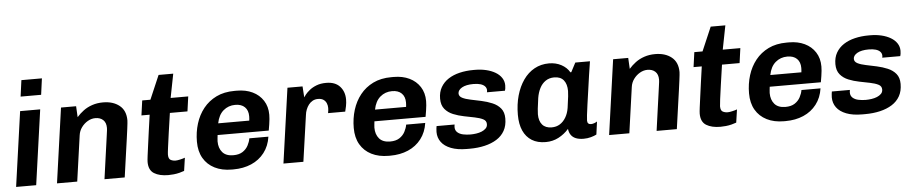

<svg xmlns="http://www.w3.org/2000/svg" viewBox="-42 -1007 6214 1305"><g transform="rotate(-5 3065.0 -355.0)"><path d="M25 0 97 -511H234L162 0ZM109 -609 124 -720H264L249 -609Z M304 0 376 -511H479L483 -436Q503 -459 529 -478.5Q555 -498 589 -509.5Q623 -521 663 -521Q732 -521 775 -486.5Q818 -452 818 -385Q818 -378 816.5 -365Q815 -352 812 -327.5Q809 -303 803 -261Q797 -219 788 -155.5Q779 -92 766 0H628Q640 -88 648.5 -147Q657 -206 662 -243Q667 -280 670 -300.5Q673 -321 674 -330.5Q675 -340 675 -346Q675 -382 655 -400.5Q635 -419 602 -419Q575 -419 550 -404.5Q525 -390 507.5 -366Q490 -342 486 -312L442 0Z M1063 10Q1003 10 966.5 -12.5Q930 -35 930 -91Q930 -103 934 -134Q938 -165 944 -208.5Q950 -252 957 -304Q964 -356 972 -410H916L930 -511H986L1056 -674H1156L1124 -511H1244L1230 -410H1110Q1099 -336 1090.5 -275.5Q1082 -215 1077 -177Q1072 -139 1072 -129Q1072 -100 1087 -92Q1102 -84 1121 -84Q1132 -84 1152 -88.5Q1172 -93 1185 -98L1172 -9Q1159 -4 1139.5 1Q1120 6 1099.5 8Q1079 10 1063 10Z M1496 10Q1429 10 1379.5 -15Q1330 -40 1303 -86.5Q1276 -133 1276 -199Q1276 -264 1294 -322Q1312 -380 1347.5 -424.5Q1383 -469 1436 -495Q1489 -521 1561 -521H1577Q1637 -521 1683 -499Q1729 -477 1755.5 -436Q1782 -395 1782 -339Q1782 -326 1780.5 -309.5Q1779 -293 1776 -274Q1773 -255 1769 -232H1420Q1419 -221 1417.5 -209Q1416 -197 1416 -189Q1416 -143 1440.5 -114.5Q1465 -86 1515 -86Q1554 -86 1578.5 -102Q1603 -118 1616 -142.5Q1629 -167 1633 -191H1763Q1754 -128 1719 -82.5Q1684 -37 1629.5 -13.5Q1575 10 1507 10ZM1431 -311H1643Q1644 -320 1644.5 -327Q1645 -334 1645 -341Q1645 -381 1622 -403.5Q1599 -426 1557 -426Q1510 -426 1476 -397Q1442 -368 1431 -311Z M1849 0 1921 -511H2024L2029 -436Q2031 -440 2041.5 -453.5Q2052 -467 2071.5 -483Q2091 -499 2119.5 -510Q2148 -521 2186 -521Q2247 -521 2279 -486Q2311 -451 2311 -397Q2311 -375 2306.5 -352Q2302 -329 2298 -315H2181Q2183 -324 2184 -334Q2185 -344 2185 -350Q2185 -367 2178.5 -382.5Q2172 -398 2158 -407.5Q2144 -417 2121 -417Q2100 -417 2084 -408Q2068 -399 2057 -384.5Q2046 -370 2039 -352Q2032 -334 2030 -315L1985 0Z M2566 10Q2499 10 2449.5 -15Q2400 -40 2373 -86.5Q2346 -133 2346 -199Q2346 -264 2364 -322Q2382 -380 2417.5 -424.5Q2453 -469 2506 -495Q2559 -521 2631 -521H2647Q2707 -521 2753 -499Q2799 -477 2825.5 -436Q2852 -395 2852 -339Q2852 -326 2850.5 -309.5Q2849 -293 2846 -274Q2843 -255 2839 -232H2490Q2489 -221 2487.5 -209Q2486 -197 2486 -189Q2486 -143 2510.5 -114.5Q2535 -86 2585 -86Q2624 -86 2648.5 -102Q2673 -118 2686 -142.5Q2699 -167 2703 -191H2833Q2824 -128 2789 -82.5Q2754 -37 2699.5 -13.5Q2645 10 2577 10ZM2501 -311H2713Q2714 -320 2714.5 -327Q2715 -334 2715 -341Q2715 -381 2692 -403.5Q2669 -426 2627 -426Q2580 -426 2546 -397Q2512 -368 2501 -311Z M3100 10Q3036 10 2992 -7Q2948 -24 2926 -54Q2904 -84 2904 -123Q2904 -136 2905.5 -146.5Q2907 -157 2908 -163H3031Q3030 -156 3029.5 -152.5Q3029 -149 3029 -145Q3029 -123 3044 -109.5Q3059 -96 3083 -91Q3107 -86 3133 -86Q3152 -86 3172.5 -89Q3193 -92 3210 -99Q3227 -106 3238.5 -117.5Q3250 -129 3250 -147Q3250 -170 3228 -181Q3206 -192 3171.5 -199Q3137 -206 3099 -213.5Q3061 -221 3026.5 -235Q2992 -249 2970 -275.5Q2948 -302 2948 -346Q2948 -391 2967 -424Q2986 -457 3019 -478.5Q3052 -500 3096 -510.5Q3140 -521 3190 -521H3202Q3242 -521 3277.5 -512.5Q3313 -504 3340 -488Q3367 -472 3382 -449Q3397 -426 3397 -398Q3397 -386 3395.5 -377Q3394 -368 3392 -362H3269Q3270 -365 3270.5 -369Q3271 -373 3271 -375Q3271 -391 3260.5 -402.5Q3250 -414 3230.5 -420Q3211 -426 3182 -426Q3157 -426 3137.5 -422Q3118 -418 3104 -410Q3090 -402 3083 -392Q3076 -382 3076 -371Q3076 -351 3097.5 -340Q3119 -329 3153.5 -322Q3188 -315 3227 -306.5Q3266 -298 3300.5 -283.5Q3335 -269 3356.5 -243Q3378 -217 3378 -174Q3378 -125 3358.5 -90.5Q3339 -56 3304 -34Q3269 -12 3222 -1Q3175 10 3120 10Z M3638 10Q3582 10 3543.5 -14Q3505 -38 3485 -82.5Q3465 -127 3465 -191Q3465 -262 3482 -322Q3499 -382 3530.5 -427Q3562 -472 3606.5 -496.5Q3651 -521 3706 -521Q3753 -521 3790 -501Q3827 -481 3846 -448H3852L3885 -511H3985Q3978 -468 3970.5 -417Q3963 -366 3956 -315Q3949 -264 3942.5 -220.5Q3936 -177 3933 -148Q3930 -119 3930 -111Q3930 -98 3936.5 -91.5Q3943 -85 3955 -85Q3966 -85 3978 -89.5Q3990 -94 3997 -99L3985 -11Q3970 -3 3946.5 3.5Q3923 10 3897 10Q3866 10 3844.5 1.5Q3823 -7 3811 -24Q3799 -41 3796 -66Q3766 -32 3726 -11Q3686 10 3638 10ZM3687 -86Q3719 -86 3743 -101Q3767 -116 3783.5 -143.5Q3800 -171 3806 -208Q3814 -263 3816.5 -287Q3819 -311 3819 -323Q3819 -370 3797.5 -396.5Q3776 -423 3733 -423Q3699 -423 3674 -406Q3649 -389 3634 -359.5Q3619 -330 3613 -293Q3606 -244 3603.5 -220Q3601 -196 3601 -183Q3601 -137 3623 -111.5Q3645 -86 3687 -86Z M4071 0 4143 -511H4246L4250 -436Q4270 -459 4296 -478.5Q4322 -498 4356 -509.5Q4390 -521 4430 -521Q4499 -521 4542 -486.5Q4585 -452 4585 -385Q4585 -378 4583.5 -365Q4582 -352 4579 -327.5Q4576 -303 4570 -261Q4564 -219 4555 -155.5Q4546 -92 4533 0H4395Q4407 -88 4415.5 -147Q4424 -206 4429 -243Q4434 -280 4437 -300.5Q4440 -321 4441 -330.5Q4442 -340 4442 -346Q4442 -382 4422 -400.5Q4402 -419 4369 -419Q4342 -419 4317 -404.5Q4292 -390 4274.5 -366Q4257 -342 4253 -312L4209 0Z M4830 10Q4770 10 4733.5 -12.5Q4697 -35 4697 -91Q4697 -103 4701 -134Q4705 -165 4711 -208.5Q4717 -252 4724 -304Q4731 -356 4739 -410H4683L4697 -511H4753L4823 -674H4923L4891 -511H5011L4997 -410H4877Q4866 -336 4857.5 -275.5Q4849 -215 4844 -177Q4839 -139 4839 -129Q4839 -100 4854 -92Q4869 -84 4888 -84Q4899 -84 4919 -88.5Q4939 -93 4952 -98L4939 -9Q4926 -4 4906.5 1Q4887 6 4866.5 8Q4846 10 4830 10Z M5263 10Q5196 10 5146.5 -15Q5097 -40 5070 -86.5Q5043 -133 5043 -199Q5043 -264 5061 -322Q5079 -380 5114.5 -424.5Q5150 -469 5203 -495Q5256 -521 5328 -521H5344Q5404 -521 5450 -499Q5496 -477 5522.5 -436Q5549 -395 5549 -339Q5549 -326 5547.5 -309.5Q5546 -293 5543 -274Q5540 -255 5536 -232H5187Q5186 -221 5184.5 -209Q5183 -197 5183 -189Q5183 -143 5207.5 -114.5Q5232 -86 5282 -86Q5321 -86 5345.5 -102Q5370 -118 5383 -142.5Q5396 -167 5400 -191H5530Q5521 -128 5486 -82.5Q5451 -37 5396.5 -13.5Q5342 10 5274 10ZM5198 -311H5410Q5411 -320 5411.5 -327Q5412 -334 5412 -341Q5412 -381 5389 -403.5Q5366 -426 5324 -426Q5277 -426 5243 -397Q5209 -368 5198 -311Z M5797 10Q5733 10 5689 -7Q5645 -24 5623 -54Q5601 -84 5601 -123Q5601 -136 5602.5 -146.5Q5604 -157 5605 -163H5728Q5727 -156 5726.5 -152.5Q5726 -149 5726 -145Q5726 -123 5741 -109.5Q5756 -96 5780 -91Q5804 -86 5830 -86Q5849 -86 5869.5 -89Q5890 -92 5907 -99Q5924 -106 5935.5 -117.5Q5947 -129 5947 -147Q5947 -170 5925 -181Q5903 -192 5868.5 -199Q5834 -206 5796 -213.5Q5758 -221 5723.5 -235Q5689 -249 5667 -275.5Q5645 -302 5645 -346Q5645 -391 5664 -424Q5683 -457 5716 -478.5Q5749 -500 5793 -510.5Q5837 -521 5887 -521H5899Q5939 -521 5974.5 -512.5Q6010 -504 6037 -488Q6064 -472 6079 -449Q6094 -426 6094 -398Q6094 -386 6092.5 -377Q6091 -368 6089 -362H5966Q5967 -365 5967.5 -369Q5968 -373 5968 -375Q5968 -391 5957.5 -402.5Q5947 -414 5927.5 -420Q5908 -426 5879 -426Q5854 -426 5834.5 -422Q5815 -418 5801 -410Q5787 -402 5780 -392Q5773 -382 5773 -371Q5773 -351 5794.5 -340Q5816 -329 5850.5 -322Q5885 -315 5924 -306.5Q5963 -298 5997.5 -283.5Q6032 -269 6053.5 -243Q6075 -217 6075 -174Q6075 -125 6055.5 -90.5Q6036 -56 6001 -34Q5966 -12 5919 -1Q5872 10 5817 10Z"/></g></svg>

Font: Chivo SemiBold
Style: Italic
Weight: 600
Italic angle: -8.05°
Designer: Hector Gatti
Foundry: Omnibus-Type
Version: Version 2.002